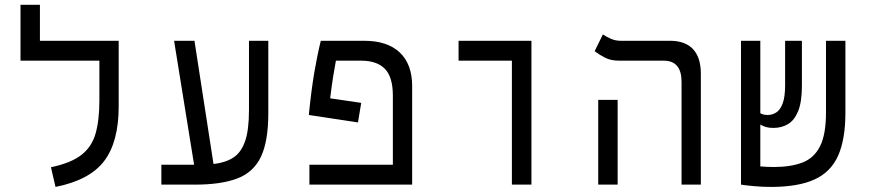

<svg xmlns="http://www.w3.org/2000/svg" viewBox="-20 -752 3556 782"><path d="M463.4 -585.9V-318.4Q463.4 -173.8 404.1 -95.9Q344.7 -18.1 206.1 9.3L187.5 -70.8Q268.6 -87.9 311 -120.6Q353.5 -153.3 369.1 -207.5Q384.8 -261.7 384.8 -343.3V-504.9H63.5V-732.4H142.6V-585.9Z M637.2 0V-81.1H770.5L689 -585.9H772L849.6 -84Q897.9 -89.4 929.9 -109.9Q961.9 -130.4 978 -176.3Q994.1 -222.2 994.1 -303.7V-585.9H1072.8V-291.5Q1072.8 -177.2 1043 -114Q1013.2 -50.8 947.3 -25.4Q881.3 0 772.9 0Z M1451.2 -333 1438 -253.4 1237.8 -283.7Q1247.6 -382.8 1260 -456.1Q1272.5 -529.3 1286.6 -585.9H1463.4Q1557.6 -585.9 1608.2 -538.3Q1658.7 -490.7 1658.7 -400.9V0H1240.2V-81.1H1580.1V-362.3Q1580.1 -438 1547.9 -471.4Q1515.6 -504.9 1450.2 -504.9H1348.1Q1343.8 -481.4 1337.6 -444.3Q1331.5 -407.2 1324.7 -351.6Z M2064.9 0V-504.9H1847.7V-585.9H2144.5V0Z M2755.9 0V-418.9Q2755.9 -504.9 2683.1 -504.9H2501Q2467.8 -504.9 2443.8 -517.3Q2419.9 -529.8 2401.9 -543.5L2435.5 -611.8Q2446.8 -604 2466.1 -595Q2485.4 -585.9 2507.3 -585.9H2708.5Q2771 -585.9 2802.7 -551.8Q2834.5 -517.6 2834.5 -452.1V0ZM2416.5 0V-345.2H2495.6V0Z M3120.6 9.3Q3083.5 9.3 3050 6.1Q3016.6 2.9 2998 0V-0.5V-585.9H3076.7V-291Q3087.9 -283.7 3106.9 -283.7Q3125.5 -283.7 3141.6 -293.9Q3157.7 -304.2 3167.7 -330.6Q3177.7 -356.9 3177.7 -405.3V-585.9H3246.1V-402.3Q3246.1 -337.4 3231 -299.8Q3215.8 -262.2 3189.7 -246.6Q3163.6 -231 3129.9 -231Q3112.3 -231 3099.9 -234.6Q3087.4 -238.3 3076.7 -244.6V-74.2Q3089.8 -73.2 3103.8 -72.5Q3117.7 -71.8 3131.3 -71.8Q3201.2 -71.8 3248.5 -90.1Q3295.9 -108.4 3320.1 -156.5Q3344.2 -204.6 3344.2 -293.9V-585.9H3423.3V-293.5Q3423.3 -184.6 3393.6 -117.9Q3363.8 -51.3 3297.4 -21Q3231 9.3 3120.6 9.3Z"/></svg>

Font: CaskaydiaMono NF SemiLight
Style: Regular
Weight: 350
Designer: Aaron Bell
Foundry: Saja Typeworks
Version: Version 2111.001; ttfautohint (v1.8.4);Nerd Fonts 3.1.1